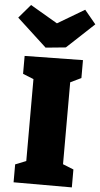

<svg xmlns="http://www.w3.org/2000/svg" viewBox="-94 -1029 558 1067"><g transform="rotate(5 185.0 -495.0)"><path d="M349 -610 289 -581V-124L349 -100V0H24V-100L84 -124V-581L24 -605V-705L349 -710ZM337 -990 400 -914 248 -772 136 -761 -30 -914 35 -990 187 -901Z"/></g></svg>

Font: Bitter Black
Style: Regular
Weight: 900
Designer: Sol Matas, and Bitter project Authors
Foundry: Sol Matas
Version: Version 2.001